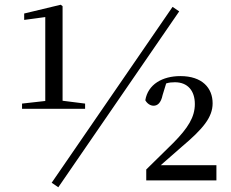

<svg xmlns="http://www.w3.org/2000/svg" viewBox="-20 -761 976 810"><path d="M226 29 736 -713 708 -732 198 10ZM597 0H893V-64H658L747 -142C836 -217 877 -266 877 -325C877 -390 833 -440 741 -440C665 -440 604 -405 593 -338C601 -324 614 -315 628 -315C644 -315 659 -326 666 -360L681 -409C693 -413 705 -414 718 -414C772 -414 802 -378 802 -322C802 -267 773 -221 712 -159L597 -46ZM171 -302H339V-324L244 -336V-735L236 -741L82 -704V-677L171 -689V-335L73 -324V-302Z"/></svg>

Font: Noto Serif CJK SC Medium
Style: Regular
Weight: 500
Designer: Ryoko NISHIZUKA 西塚涼子 (kana & ideographs); Frank Grießhammer (Latin, Greek & Cyrillic); Wenlong ZHANG 张文龙 (bopomofo); San
Foundry: Adobe
Version: Version 2.001;hotconv 1.1.0;makeotfexe 2.6.0